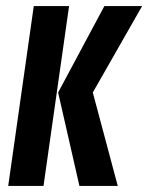

<svg xmlns="http://www.w3.org/2000/svg" viewBox="-20 -611 487 631"><path d="M241 0 171 -307 323 -591H447L285 -307L367 0ZM7 0 91 -591H207L123 0Z"/></svg>

Font: Alumni Sans
Style: Bold Italic
Weight: 700
Italic angle: -8°
Designer: Robert E. Leuschke
Foundry: Robert E. Leuschke
Version: Version 1.016